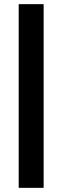

<svg xmlns="http://www.w3.org/2000/svg" viewBox="-20 -724 300 924"><path d="M190 -704V180H70V-704Z"/></svg>

Font: Changa Black
Style: Regular
Weight: 900
Designer: Eduardo Rodriguez Tunni
Foundry: Eduardo Rodriguez Tunni
Version: Version 2.001; ttfautohint (v1.5.10-5e6f)